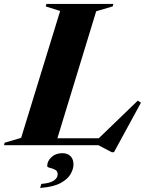

<svg xmlns="http://www.w3.org/2000/svg" viewBox="-70 -735 749 972"><path d="M417 -678 220.5 -35H430L627.5 -225.5L643.5 -215L507 35.5H495.5L428 0H-49.5L-46.5 -12.5L37 -37L234.5 -679.5L161.5 -702.5L165 -715H504L500.5 -702.5ZM169 106Q169 80 190.8 60.2Q212.5 40.5 245.5 40.5Q272 40.5 287 55.5Q302 70.5 302 98Q302 119.5 288 145.2Q274 171 237.5 191.2Q201 211.5 133 216.5L139.5 196Q183.5 192.5 202.8 179Q222 165.5 222 147Q222 131 208.8 124.2Q195.5 117.5 182.2 114.5Q169 111.5 169 106Z"/></svg>

Font: Newsreader 72pt
Style: Bold Italic
Weight: 700
Italic angle: -17°
Designer: Hugues Gentile
Foundry: Production Type
Version: Version 1.003; ttfautohint (v1.8.3)